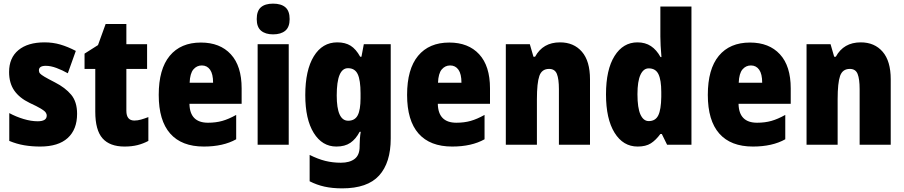

<svg xmlns="http://www.w3.org/2000/svg" viewBox="-20 -796 4972 1056"><path d="M404 -170Q404 -84 352.5 -37Q301 10 201 10Q155 10 113.5 3Q72 -4 31 -21V-174Q68 -154 109.5 -141.5Q151 -129 187 -129Q237 -129 237 -160Q237 -170 230.5 -178.5Q224 -187 204 -199Q184 -211 143 -230Q87 -257 58.5 -298Q30 -339 30 -400Q30 -478 81.5 -520.5Q133 -563 225 -563Q271 -563 312 -551Q353 -539 397 -516L353 -393Q323 -410 291 -422Q259 -434 232 -434Q194 -434 194 -409Q194 -399 200 -392Q206 -385 224.5 -374Q243 -363 282 -343Q339 -314 371.5 -275Q404 -236 404 -170Z M719 -133Q737 -133 756 -138.5Q775 -144 796 -152V-21Q768 -6 736.5 2Q705 10 665 10Q584 10 544 -35Q504 -80 504 -182V-417H445V-501L519 -548L561 -664H675V-553H789V-417H675V-187Q675 -133 719 -133Z M1085 -562Q1190 -562 1249.5 -497.5Q1309 -433 1309 -310V-225H1022Q1024 -121 1124 -121Q1167 -121 1202.5 -131Q1238 -141 1279 -164V-30Q1208 10 1101 10Q979 10 916 -61.5Q853 -133 853 -274Q853 -416 913.5 -489Q974 -562 1085 -562ZM1090 -436Q1062 -436 1043.5 -414Q1025 -392 1023 -341H1152Q1152 -389 1135.5 -412.5Q1119 -436 1090 -436Z M1482 -776Q1526 -776 1549.5 -756Q1573 -736 1573 -691Q1573 -647 1549 -627Q1525 -607 1482 -607Q1440 -607 1416 -627Q1392 -647 1392 -691Q1392 -736 1415 -756Q1438 -776 1482 -776ZM1568 -553V0H1397V-553Z M1835 -563Q1879 -563 1908.5 -544.5Q1938 -526 1961 -484H1968L1981 -553H2129V-34Q2129 99 2065 169.5Q2001 240 1862 240Q1808 240 1765 230.5Q1722 221 1683 201V56Q1729 79 1769.5 89Q1810 99 1855 99Q1903 99 1930.5 78Q1958 57 1958 10V3Q1958 -12 1959.5 -33Q1961 -54 1964 -71H1958Q1937 -31 1907 -10.5Q1877 10 1830 10Q1752 10 1705.5 -65Q1659 -140 1659 -273Q1659 -410 1706 -486.5Q1753 -563 1835 -563ZM1894 -421Q1832 -421 1832 -271Q1832 -132 1895 -132Q1932 -132 1947.5 -162Q1963 -192 1963 -256V-283Q1963 -355 1947.5 -388Q1932 -421 1894 -421Z M2451 -562Q2556 -562 2615.5 -497.5Q2675 -433 2675 -310V-225H2388Q2390 -121 2490 -121Q2533 -121 2568.5 -131Q2604 -141 2645 -164V-30Q2574 10 2467 10Q2345 10 2282 -61.5Q2219 -133 2219 -274Q2219 -416 2279.5 -489Q2340 -562 2451 -562ZM2456 -436Q2428 -436 2409.5 -414Q2391 -392 2389 -341H2518Q2518 -389 2501.5 -412.5Q2485 -436 2456 -436Z M3060 -563Q3136 -563 3180.5 -511.5Q3225 -460 3225 -360V0H3054V-306Q3054 -361 3043 -389Q3032 -417 3000 -417Q2960 -417 2946.5 -378.5Q2933 -340 2933 -250V0H2762V-553H2894L2914 -484H2923Q2966 -563 3060 -563Z M3487 10Q3407 10 3360 -66Q3313 -142 3313 -277Q3313 -413 3360 -488Q3407 -563 3486 -563Q3529 -563 3560 -542.5Q3591 -522 3613 -482H3618Q3615 -515 3613.5 -544.5Q3612 -574 3612 -595V-760H3783V0H3649L3620 -59H3612Q3587 -25 3559.5 -7.5Q3532 10 3487 10ZM3548 -130Q3585 -130 3600.5 -161.5Q3616 -193 3617 -263V-290Q3617 -356 3601.5 -388Q3586 -420 3548 -420Q3519 -420 3502.5 -384.5Q3486 -349 3486 -278Q3486 -202 3502.5 -166Q3519 -130 3548 -130Z M4105 -562Q4210 -562 4269.5 -497.5Q4329 -433 4329 -310V-225H4042Q4044 -121 4144 -121Q4187 -121 4222.5 -131Q4258 -141 4299 -164V-30Q4228 10 4121 10Q3999 10 3936 -61.5Q3873 -133 3873 -274Q3873 -416 3933.5 -489Q3994 -562 4105 -562ZM4110 -436Q4082 -436 4063.5 -414Q4045 -392 4043 -341H4172Q4172 -389 4155.5 -412.5Q4139 -436 4110 -436Z M4714 -563Q4790 -563 4834.5 -511.5Q4879 -460 4879 -360V0H4708V-306Q4708 -361 4697 -389Q4686 -417 4654 -417Q4614 -417 4600.5 -378.5Q4587 -340 4587 -250V0H4416V-553H4548L4568 -484H4577Q4620 -563 4714 -563Z"/></svg>

Font: Noto Sans Malayalam Condensed Black
Style: Regular
Weight: 900
Width: 3
Designer: Jelle Bosma - Monotype Design Team
Foundry: Monotype Imaging Inc.
Version: Version 2.104; ttfautohint (v1.8.4.7-5d5b)